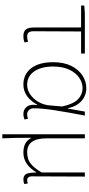

<svg xmlns="http://www.w3.org/2000/svg" viewBox="434 -1014 778 1687"><g transform="rotate(90 823.5 -171.0)"><path d="M222 -81V-494H29V-522L101 -527H451V-494H257Q255 -212 255 -75Q255 -47 266 -33.5Q277 -20 301 -20Q321 -20 347 -28L354 2Q330 13 298 13Q256 13 239 -9Q222 -31 222 -81Z M527 -249Q527 -341 559 -407Q591 -471 643 -505.5Q695 -540 756 -540Q793 -540 828 -524Q865 -507 892.5 -470Q920 -433 932 -376H934L961 -527H996Q966 -371 949 -261Q932 -151 932 -79Q932 -53 947.5 -36.5Q963 -20 985 -20Q1005 -20 1023 -28L1031 2Q1007 13 982 13Q947 13 924 -10.5Q901 -34 901 -77Q901 -91 904 -109H901Q833 13 723 13Q633 13 580 -55.5Q527 -124 527 -249ZM907 -222 916 -328Q894 -428 852 -467.5Q810 -507 755 -507Q707 -507 663 -477Q618 -446 591.5 -387.5Q565 -329 565 -249Q565 -144 608 -82Q651 -20 726 -20Q771 -20 811 -47.5Q851 -75 877 -121Q903 -167 907 -222Z M1160 -527H1196V-192Q1196 -20 1318 -20Q1345 -20 1375 -28Q1437 -47 1496 -148V-527H1532Q1532 -371 1531 -293L1530 -59Q1530 -41 1539 -30.5Q1548 -20 1561 -20Q1573 -20 1592 -26L1598 4Q1582 13 1558 13Q1522 13 1509 -12.5Q1496 -38 1497 -101H1495Q1426 13 1322 13Q1276 13 1244.5 -2.5Q1213 -18 1191 -58Q1191 20 1192 77Q1193 134 1196 198H1160Z"/></g></svg>

Font: Merged Yaku Han JP Thin
Style: Regular
Weight: 250
Designer: Ryoko NISHIZUKA 西塚涼子 (kana, bopomofo & ideographs); Paul D. Hunt (Latin, Greek & Cyrillic); Sandoll Communications 산돌커뮤니
Foundry: Adobe
Version: Version 2.004